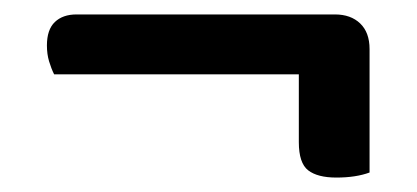

<svg xmlns="http://www.w3.org/2000/svg" viewBox="-20 -421 578 266"><path d="M444 -401Q466 -401 479 -388.5Q492 -376 492 -353V-182Q473 -175 446 -175Q420 -175 407 -185Q394 -195 394 -224V-318H55Q51 -326 48 -336Q45 -346 45 -358Q45 -380 56 -390.5Q67 -401 86 -401Z"/></svg>

Font: Baloo Chettan 2 Medium
Style: Regular
Weight: 500
Designer: Maithili Shingre, Unnati Kotecha and Ek Type
Foundry: Ek Type
Version: Version 1.640;hotconv 1.0.111;makeotfexe 2.5.65597; ttfautoh